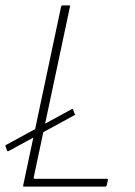

<svg xmlns="http://www.w3.org/2000/svg" viewBox="-33 -693 501 713"><path d="M55 0Q52 0 53 -4L194 -669Q196 -673 198 -673H224Q226 -673 227 -672Q228 -671 227 -669L93 -38Q92 -34 92.5 -31.5Q93 -29 98 -29H364Q366 -29 367 -28.5Q368 -28 368 -26L363 -4Q362 -2 361 -1Q360 0 358 0ZM-1 -132Q-3 -131 -4.5 -131.5Q-6 -132 -6 -132L-13 -151Q-14 -152 -10 -155L234 -288Q236 -289 238 -287L245 -269Q248 -267 243 -265Z"/></svg>

Font: Glory Thin Thin
Style: Italic
Weight: 250
Italic angle: -12°
Version: Version 1.011